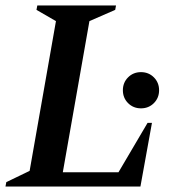

<svg xmlns="http://www.w3.org/2000/svg" viewBox="-27 -680 633 700"><path d="M-7 0 -4 -16 81 -57 177 -603 106 -644 109 -660H396L393 -644L299 -603L202 -52H405L511 -232H527L485 0ZM487 -285Q459 -285 440 -304Q421 -323 421 -351Q421 -379 440 -398Q459 -417 487 -417Q515 -417 534 -398Q553 -379 553 -351Q553 -323 534 -304Q515 -285 487 -285Z"/></svg>

Font: Spectral SC SemiBold
Style: Italic
Weight: 600
Italic angle: -10°
Designer: Jean-Baptiste Levee
Foundry: Production Type
Version: Version 2.001